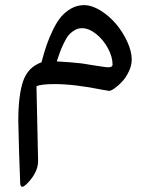

<svg xmlns="http://www.w3.org/2000/svg" viewBox="-20 -374 582 748"><path d="M192.9 -46.4Q137.7 -46.4 122.1 -37.6L128.4 252.4Q128.9 296.9 86.4 340.3Q59.6 368.2 58.6 338.4Q53.7 218.8 51.3 96.7Q51.3 -2 69.8 -57.1Q88.4 -112.3 141.6 -131.3Q151.4 -168 161.1 -196.8Q170.9 -225.6 185.8 -256.6Q200.7 -287.6 217.3 -307.6Q233.9 -327.6 257.1 -340.8Q280.3 -354 307.1 -354Q337.9 -354 372.1 -332.8Q406.2 -311.5 432.6 -280Q459 -248.5 476.1 -210.9Q493.2 -173.3 493.2 -142.1Q493.2 -119.6 482.2 -96.2Q471.2 -72.8 456.3 -56.6Q441.4 -40.5 427 -30.3Q412.6 -20 404.8 -20Q401.9 -20 381.3 -23.9Q270.5 -46.4 192.9 -46.4ZM201.2 -134.8Q229.5 -133.3 253.7 -131.3Q277.8 -129.4 297.9 -127Q307.1 -125.5 324 -122.8Q340.8 -120.1 355 -117.9Q369.1 -115.7 382.6 -113.8Q396 -111.8 401.4 -111.8Q418.5 -111.8 418.5 -122.6Q418.5 -152.3 400.6 -185.8Q382.8 -219.2 354.5 -241.7Q326.2 -264.2 299.3 -264.2Q283.7 -264.2 270 -255.9Q256.3 -247.6 247.3 -236.8Q238.3 -226.1 228.8 -206.1Q219.2 -186 214.1 -172.4Q209 -158.7 201.2 -134.8Z"/></svg>

Font: Shl
Style: Regular
Weight: 400
Foundry: Saber Rastikerdar (saber.rastikerdar@gmail.com)
Version: Version 3.4.0